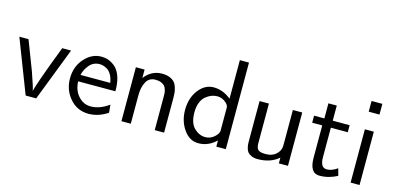

<svg xmlns="http://www.w3.org/2000/svg" viewBox="-67 -1129 3189 1547"><g transform="rotate(15 1527.0 -355.5)"><path d="M14.2 -444.8H90.8L184.1 -201.2Q227.1 -79.1 231.9 -49.8Q239.7 -100.6 372.1 -444.8H445.8L273.9 0H186Z M495.1 -226.1Q495.1 -325.2 555.4 -393.1Q615.7 -460.9 696.8 -460.9Q726.6 -460.9 753.7 -451.4Q780.8 -441.9 808.3 -419.9Q835.9 -397.9 854 -354Q872.1 -310.1 875 -249V-220.2H564.9Q567.9 -145 610.8 -97.9Q653.8 -50.8 712.9 -50.8Q789.1 -50.8 864.7 -106L871.1 -40Q794.9 10.7 712.9 11.2Q617.7 11.2 556.4 -59.3Q495.1 -129.9 495.1 -226.1ZM569.8 -274.9H817.9Q812 -314 796.4 -341.1Q780.8 -368.2 761.2 -379.6Q741.7 -391.1 726.3 -395Q710.9 -398.9 696.8 -398.9Q646 -398.9 612.8 -359.9Q579.6 -320.8 569.8 -274.9Z M984.9 0V-450.2H1057.6V-379.9Q1115.7 -455.1 1203.6 -455.1Q1240.7 -455.1 1267.3 -444.1Q1293.9 -433.1 1307.9 -417Q1321.8 -400.9 1329.3 -376.5Q1336.9 -352.1 1338.9 -333Q1340.8 -314 1340.8 -288.1V0H1262.7V-280.8Q1262.7 -297.9 1262.2 -307.9Q1261.7 -317.9 1256.3 -336.4Q1251 -355 1241.5 -366Q1231.9 -377 1212.4 -385.5Q1192.9 -394 1164.6 -394Q1111.3 -394 1087.2 -349.1Q1063 -304.2 1063 -240.2V0Z M1456.5 -221.2Q1456.5 -320.3 1508.5 -388.2Q1560.5 -456.1 1634.3 -456.1Q1710.4 -456.1 1779.3 -400.9V-722.2H1855.5V0H1776.4V-51.8Q1711.4 11.2 1628.4 11.2Q1554.2 11.2 1505.4 -58.6Q1456.5 -128.4 1456.5 -221.2ZM1534.2 -222.2Q1534.2 -133.3 1576.2 -92Q1618.2 -50.8 1669.4 -50.8Q1711.4 -50.8 1743.9 -79.3Q1776.4 -107.9 1776.4 -133.8V-325.2Q1776.4 -344.2 1755.4 -363.8Q1723.1 -393.6 1681.2 -394H1679.2Q1655.3 -394 1631.8 -385Q1608.4 -376 1585.4 -357.4Q1562.5 -338.9 1548.3 -304Q1534.2 -269 1534.2 -222.2Z M2018.1 -122.1V-444.8H2096.2V-109.9Q2097.2 -74.7 2112.5 -59.8Q2127.9 -44.9 2175.8 -44.9Q2227.5 -44.9 2259.3 -72.5Q2291 -100.1 2294.9 -136.2Q2295.9 -146 2295.9 -165V-444.8H2374V0H2297.9V-47.9Q2230 11.2 2123 11.2Q2093.3 11.2 2072 1.7Q2050.8 -7.8 2040.3 -20Q2029.8 -32.2 2024.4 -53.7Q2019 -75.2 2018.6 -87.6Q2018.1 -100.1 2018.1 -122.1Z M2472.7 -386.2V-444.8H2558.6V-570.8H2628.4V-444.8H2769.5V-386.2H2628.4V-140.1Q2628.4 -53.2 2682.6 -53.2Q2724.6 -53.2 2770.5 -85.9L2786.6 -26.9Q2715.8 11.2 2638.7 11.2Q2556.6 11.2 2556.6 -117.2V-386.2Z M2889.6 -589.8V-679.2H2979.5V-589.8ZM2896.5 0V-444.8H2971.2V0Z"/></g></svg>

Font: CMU Sans Serif
Style: Medium
Weight: 500
Version: Version 0.7.0